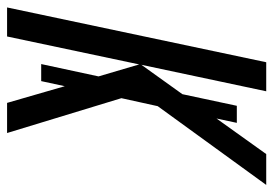

<svg xmlns="http://www.w3.org/2000/svg" viewBox="-132 -622 754 529"><g transform="rotate(90 244.5 -357.0)"><path d="M157 -364 80 0H0L151 -714H231L158 -370L239 -483L271 -633H318L306 -577L404 -714H489L272 -415L250 -315L346 0H263L217 -159L203 -94H156L190 -252Z"/></g></svg>

Font: Noto Sans UI Condensed
Style: Italic
Weight: 400
Width: 3
Italic angle: -12°
Designer: Monotype Design Team
Foundry: Monotype Imaging Inc.
Version: Version 1.901